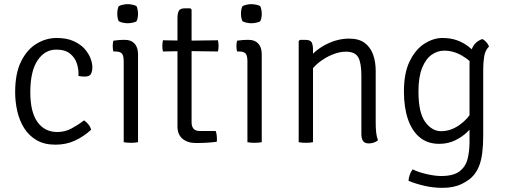

<svg xmlns="http://www.w3.org/2000/svg" viewBox="-20 -685 2437 925"><path d="M358 -319Q360 -347.5 351 -377Q342 -406.5 318 -426.2Q294 -446 251 -446Q195.5 -446 160.8 -393.8Q126 -341.5 126 -241Q126 -144.5 160.8 -96.8Q195.5 -49 256 -49Q293.5 -49 325.5 -66.5Q357.5 -84 385 -105Q395.5 -98.5 405.8 -85.8Q416 -73 419 -60Q384.5 -28 342 -8Q299.5 12 247 12Q193.5 12 156.2 -9.8Q119 -31.5 96.2 -68Q73.5 -104.5 63.2 -149.5Q53 -194.5 53 -241Q53 -331 81.5 -388.8Q110 -446.5 155.8 -474.2Q201.5 -502 253 -502Q301 -502 334 -487.2Q367 -472.5 387 -450.2Q407 -428 416 -404Q425 -380 425 -361Q425 -343 418.5 -329.5Q412 -316 388 -316Q380.5 -316 373.5 -316.8Q366.5 -317.5 358 -319Z M645 0Q631.5 3 611 3Q589.5 3 576 0V-389Q576 -417 567.2 -427Q558.5 -437 535 -437H526Q523 -450.5 523 -463Q523 -470 523.8 -475.8Q524.5 -481.5 526 -489Q542.5 -491.5 554.5 -492.2Q566.5 -493 574 -493H582Q612 -493 628.5 -474.8Q645 -456.5 645 -424ZM545 -619Q545 -641 552 -655Q559 -659.5 571.5 -662.2Q584 -665 595 -665Q605 -665 618.5 -662.2Q632 -659.5 638 -655Q641 -649 643 -638.5Q645 -628 645 -619Q645 -597 638 -583Q633 -578.5 619 -575.8Q605 -573 595 -573Q584 -573 571.5 -575.8Q559 -578.5 552 -583Q545 -597 545 -619Z M835 -597Q835 -620.5 841.5 -632.8Q848 -645 872 -645H897L903 -639V-95Q903 -77 911.8 -65.5Q920.5 -54 942 -54H1019Q1025 -39 1025 -16Q1025 -12.5 1025 -8.8Q1025 -5 1024 -2Q1001 1 977.2 2.5Q953.5 4 924 4Q883.5 4 859.2 -16.5Q835 -37 835 -76ZM1030 -491Q1033 -476 1033 -464Q1033 -450.5 1030 -437L881 -439L765 -437Q762 -450.5 762 -464Q762 -476 765 -491L880 -489Z M1241 0Q1227.5 3 1207 3Q1185.5 3 1172 0V-389Q1172 -417 1163.2 -427Q1154.5 -437 1131 -437H1122Q1119 -450.5 1119 -463Q1119 -470 1119.8 -475.8Q1120.5 -481.5 1122 -489Q1138.5 -491.5 1150.5 -492.2Q1162.5 -493 1170 -493H1178Q1208 -493 1224.5 -474.8Q1241 -456.5 1241 -424ZM1141 -619Q1141 -641 1148 -655Q1155 -659.5 1167.5 -662.2Q1180 -665 1191 -665Q1201 -665 1214.5 -662.2Q1228 -659.5 1234 -655Q1237 -649 1239 -638.5Q1241 -628 1241 -619Q1241 -597 1234 -583Q1229 -578.5 1215 -575.8Q1201 -573 1191 -573Q1180 -573 1167.5 -575.8Q1155 -578.5 1148 -583Q1141 -597 1141 -619Z M1451 -493Q1475 -493 1481.5 -480.8Q1488 -468.5 1488 -445V0Q1474.5 3 1454 3Q1432.5 3 1419 0V-487L1425 -493ZM1790 -93Q1790 -69 1792.2 -47.2Q1794.5 -25.5 1801 -9Q1793.5 -2.5 1781.2 1.8Q1769 6 1757 6Q1737.5 6 1729.2 -5.5Q1721 -17 1721 -40V-321Q1721 -382 1705.8 -409Q1690.5 -436 1646 -436Q1614.5 -436 1579.8 -421.5Q1545 -407 1515.2 -383Q1485.5 -359 1469 -330V-405Q1501.5 -446.5 1554.5 -472.8Q1607.5 -499 1662 -499Q1709.5 -499 1737.5 -477.8Q1765.5 -456.5 1777.8 -421.2Q1790 -386 1790 -344Z M2336 -461Q2317.5 -443 2312.8 -413.8Q2308 -384.5 2308 -352V-35Q2308 14.5 2303.5 50.5Q2299 86.5 2289 112.5Q2279 138.5 2263 158Q2243 182.5 2204.5 201.2Q2166 220 2112 220Q2066.5 220 2023 209.8Q1979.5 199.5 1948 186Q1949 171.5 1954.5 156Q1960 140.5 1968 131Q1999 146 2038.5 154.5Q2078 163 2105 163Q2165 163 2194.2 140.2Q2223.5 117.5 2232.8 80.2Q2242 43 2242 0V-377Q2242 -416 2253.5 -449Q2265 -482 2303 -497Q2314.5 -492 2323.5 -481.5Q2332.5 -471 2336 -461ZM1926 -244Q1926 -334.5 1954.5 -391.5Q1983 -448.5 2025.8 -475.2Q2068.5 -502 2111 -502Q2151.5 -502 2182 -490.8Q2212.5 -479.5 2236 -461.5Q2259.5 -443.5 2279 -423L2272 -360Q2247.5 -392.5 2206 -416.8Q2164.5 -441 2120 -441Q2087.5 -441 2059.2 -421Q2031 -401 2013.5 -357.5Q1996 -314 1996 -244Q1996 -142 2028.5 -97.5Q2061 -53 2105 -53Q2151.5 -53 2193.5 -82.8Q2235.5 -112.5 2257 -153L2268 -92Q2256 -73 2231.8 -49.5Q2207.5 -26 2173 -9Q2138.5 8 2096 8Q2040 8 2002.2 -23.2Q1964.5 -54.5 1945.2 -111.2Q1926 -168 1926 -244Z"/></svg>

Font: Signika Negative Light Light
Style: Regular
Weight: 300
Version: Version 2.001